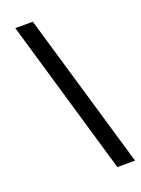

<svg xmlns="http://www.w3.org/2000/svg" viewBox="-176 -861 821 1115"><g transform="rotate(-20 234.5 -303.5)"><path d="M348 177 67 -784H175.5L457.5 177Z"/></g></svg>

Font: Merriweather 20pt Black
Style: Italic
Weight: 900
Italic angle: -7.8°
Version: Version 2.101